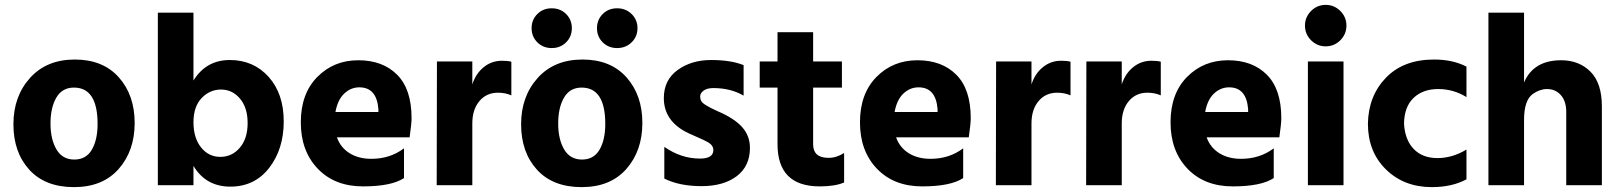

<svg xmlns="http://www.w3.org/2000/svg" viewBox="-20 -759 6641 787"><path d="M380 -251Q380 -400 283 -400Q235 -400 211 -359Q187 -318 187 -253Q187 -188 211.5 -146.5Q236 -105 284.5 -105Q333 -105 356.5 -145.5Q380 -186 380 -251ZM286.5 -515Q402 -515 467 -442Q532 -369 532 -255Q532 -141 466.5 -66.5Q401 8 283 8Q165 8 100 -63.5Q35 -135 35 -249.5Q35 -364 103 -439.5Q171 -515 286.5 -515Z M886 -392Q840 -392 806.5 -357Q773 -322 773 -258Q773 -194 804 -155Q835 -116 883 -116Q931 -116 963 -153.5Q995 -191 995 -254.5Q995 -318 963.5 -355Q932 -392 886 -392ZM773 0H627V-707H773V-429Q825 -513 922 -513Q1019 -513 1081 -444Q1143 -375 1143 -261.5Q1143 -148 1083.5 -71Q1024 6 924 6Q824 6 773 -79Z M1453 -401Q1418 -401 1391 -375.5Q1364 -350 1355 -300H1531V-312Q1524 -401 1453 -401ZM1636 -29Q1584 5 1468 5Q1352 5 1282.5 -67.5Q1213 -140 1213 -257.5Q1213 -375 1280.5 -443.5Q1348 -512 1448.5 -512Q1549 -512 1608 -452.5Q1667 -393 1667 -275Q1667 -252 1659 -196H1361Q1376 -154 1413 -131Q1450 -108 1502 -108Q1579 -108 1636 -151Z M1916 0H1770L1771 -507H1916V-413Q1930 -457 1962.5 -483.5Q1995 -510 2038 -510Q2062 -510 2076 -506V-368Q2052 -379 2021 -379Q1974 -379 1945 -344.5Q1916 -310 1916 -253Z M2241.5 -725Q2277 -725 2300.5 -701.5Q2324 -678 2324 -643.5Q2324 -609 2300.5 -585.5Q2277 -562 2241.5 -562Q2206 -562 2182.5 -585.5Q2159 -609 2159 -643.5Q2159 -678 2182.5 -701.5Q2206 -725 2241.5 -725ZM2509.5 -725Q2545 -725 2569 -701.5Q2593 -678 2593 -643.5Q2593 -609 2569 -585.5Q2545 -562 2509.5 -562Q2474 -562 2450.5 -585.5Q2427 -609 2427 -643.5Q2427 -678 2450.5 -701.5Q2474 -725 2509.5 -725ZM2461 -251Q2461 -400 2364 -400Q2316 -400 2292 -359Q2268 -318 2268 -253Q2268 -188 2292.5 -146.5Q2317 -105 2365.5 -105Q2414 -105 2437.5 -145.5Q2461 -186 2461 -251ZM2367.5 -515Q2483 -515 2548 -442Q2613 -369 2613 -255Q2613 -141 2547.5 -66.5Q2482 8 2364 8Q2246 8 2181 -63.5Q2116 -135 2116 -249.5Q2116 -364 2184 -439.5Q2252 -515 2367.5 -515Z M3054 -153Q3054 -78 3000 -37Q2946 4 2855.5 4Q2765 4 2703 -27V-157Q2772 -109 2849 -109Q2904 -109 2904 -144Q2904 -163 2882 -176Q2866 -185 2839 -196.5Q2812 -208 2802 -213Q2701 -261 2701 -357Q2701 -431 2757.5 -472Q2814 -513 2895 -513Q2976 -513 3028 -492V-367Q2975 -398 2904 -398Q2878 -398 2864 -387.5Q2850 -377 2850 -364.5Q2850 -352 2855 -344Q2860 -336 2871.5 -329Q2883 -322 2893.5 -316.5Q2904 -311 2922 -303Q2990 -274 3022 -238Q3054 -202 3054 -153Z M3340 5Q3167 5 3167 -168V-400H3094V-507H3167V-627H3313V-507H3431V-400H3313V-167Q3313 -140 3328.5 -126Q3344 -112 3376.5 -112Q3409 -112 3440 -132V-11Q3403 5 3340 5Z M3745 -401Q3710 -401 3683 -375.5Q3656 -350 3647 -300H3823V-312Q3816 -401 3745 -401ZM3928 -29Q3876 5 3760 5Q3644 5 3574.5 -67.5Q3505 -140 3505 -257.5Q3505 -375 3572.5 -443.5Q3640 -512 3740.5 -512Q3841 -512 3900 -452.5Q3959 -393 3959 -275Q3959 -252 3951 -196H3653Q3668 -154 3705 -131Q3742 -108 3794 -108Q3871 -108 3928 -151Z M4208 0H4062L4063 -507H4208V-413Q4222 -457 4254.5 -483.5Q4287 -510 4330 -510Q4354 -510 4368 -506V-368Q4344 -379 4313 -379Q4266 -379 4237 -344.5Q4208 -310 4208 -253Z M4578 0H4432L4433 -507H4578V-413Q4592 -457 4624.5 -483.5Q4657 -510 4700 -510Q4724 -510 4738 -506V-368Q4714 -379 4683 -379Q4636 -379 4607 -344.5Q4578 -310 4578 -253Z M5018 -401Q4983 -401 4956 -375.5Q4929 -350 4920 -300H5096V-312Q5089 -401 5018 -401ZM5201 -29Q5149 5 5033 5Q4917 5 4847.5 -67.5Q4778 -140 4778 -257.5Q4778 -375 4845.5 -443.5Q4913 -512 5013.5 -512Q5114 -512 5173 -452.5Q5232 -393 5232 -275Q5232 -252 5224 -196H4926Q4941 -154 4978 -131Q5015 -108 5067 -108Q5144 -108 5201 -151Z M5474 -714Q5499 -689 5499 -654Q5499 -619 5474 -594Q5449 -569 5414 -569Q5379 -569 5354 -594Q5329 -619 5329 -654Q5329 -689 5354 -714Q5379 -739 5414 -739Q5449 -739 5474 -714ZM5487 0H5341V-507H5487Z M5849 8Q5735 8 5661 -64.5Q5587 -137 5587 -252Q5589 -366 5661 -440.5Q5733 -515 5858 -515Q5935 -515 5991 -486V-361Q5938 -394 5875 -394Q5812 -394 5774 -357.5Q5736 -321 5735 -252Q5739 -185 5775 -148Q5811 -111 5872 -111Q5933 -111 5991 -146V-24Q5932 8 5849 8Z M6546 0H6400V-300Q6400 -344 6378 -369Q6356 -394 6321 -394Q6292 -394 6263 -374Q6227 -348 6227 -268V0H6081V-707H6227V-421Q6266 -512 6379 -512Q6453 -512 6499.5 -465Q6546 -418 6546 -323Z"/></svg>

Font: Hind Kochi
Style: Bold
Weight: 700
Designer: Dhruvi Tolia
Foundry: Indian Type Foundry
Version: Version 0.702;PS 1.0;hotconv 1.0.81;makeotf.lib2.5.63406